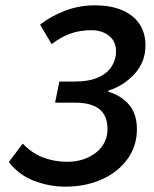

<svg xmlns="http://www.w3.org/2000/svg" viewBox="-20 -686 576 718"><path d="M224 12Q165 12 108 -9.5Q51 -31 13 -80L65 -149Q99 -113 141.5 -97Q184 -81 230 -81Q295 -81 338.5 -115Q382 -149 382 -204Q382 -302 262 -302H186L202 -381H258Q314 -381 348.5 -397Q383 -413 398.5 -439Q414 -465 414 -493Q414 -531 388 -552Q362 -573 321 -573Q278 -573 242.5 -560Q207 -547 173 -521L130 -594Q171 -626 223.5 -646Q276 -666 335 -666Q423 -666 473.5 -626.5Q524 -587 524 -516Q524 -455 484 -410.5Q444 -366 385 -347V-343Q433 -329 462.5 -294.5Q492 -260 492 -203Q492 -140 457 -91.5Q422 -43 361.5 -15.5Q301 12 224 12Z"/></svg>

Font: Source Sans 3 Semibold
Style: Italic
Weight: 600
Italic angle: -11°
Designer: Paul D. Hunt
Foundry: Adobe
Version: Version 3.052;hotconv 1.1.0;makeotfexe 2.6.0